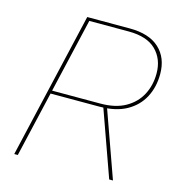

<svg xmlns="http://www.w3.org/2000/svg" viewBox="-100 -749 784 838"><g transform="rotate(15 292.0 -330.0)"><path d="M39 0 192 -660H384Q472 -660 518 -617.5Q564 -575 564 -502Q564 -443 539.5 -396.5Q515 -350 466.5 -323Q418 -296 344 -296H343H115L116 -310H345Q413 -310 458 -335.5Q503 -361 525.5 -404Q548 -447 548 -500Q548 -565 507 -605.5Q466 -646 383 -646H205L55 0ZM468 0 358 -308H375L485 0Z"/></g></svg>

Font: Kantumruy Pro Thin
Style: Italic
Weight: 250
Italic angle: -13°
Version: Version 1.002